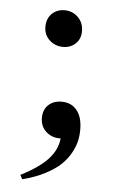

<svg xmlns="http://www.w3.org/2000/svg" viewBox="-46 -438 378 631"><g transform="rotate(5 143.5 -122.5)"><path d="M147 -284.7Q121.1 -284.7 102.3 -301.8Q83.5 -318.8 83.5 -345.7Q83.5 -373 100.3 -389.2Q117.2 -405.3 142.1 -405.3Q168 -405.3 186.3 -387.5Q204.6 -369.6 204.6 -341.3Q204.6 -315.9 188 -300.3Q171.4 -284.7 147 -284.7ZM51.3 160.2 43.9 146.5Q105 115.2 133.3 84.2Q161.6 53.2 165.5 15.6H161.6Q135.7 15.6 116.9 -1.5Q98.1 -18.6 98.1 -46.9Q98.1 -73.2 114.7 -89.1Q131.3 -105 158.7 -105Q190.4 -105 208.7 -82.5Q227.1 -60.1 227.1 -18.6Q227.1 0.5 223.1 18.6Q219.2 36.6 207.5 58.1Q195.8 79.6 177 97.7Q158.2 115.7 126 132.6Q93.8 149.4 51.3 160.2Z"/></g></svg>

Font: Elstob 10pt
Style: Regular
Weight: 400
Designer: Peter S. Baker
Version: Version 1.015